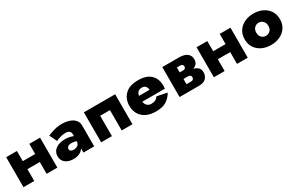

<svg xmlns="http://www.w3.org/2000/svg" viewBox="130 -1507 3894 2551"><g transform="rotate(-30 2077.0 -232.0)"><path d="M55 -460H220V-304H410V-460H575V0H410V-181H220V0H55Z M749 -308 694 -422Q738 -441 795 -457.5Q852 -474 914 -474Q979 -474 1030 -456Q1081 -438 1110.5 -404Q1140 -370 1140 -322V0H975V-65Q955 -29 914 -9.5Q873 10 822 10Q746 10 699 -26.5Q652 -63 652 -130Q652 -197 706.5 -237Q761 -277 852 -277Q885 -277 918 -270Q951 -263 975 -252V-283Q975 -311 955.5 -328.5Q936 -346 898 -346Q849 -346 807.5 -331.5Q766 -317 749 -308ZM826 -138Q826 -117 842.5 -107Q859 -97 882 -97Q916 -97 943 -113.5Q970 -130 974 -174Q942 -189 896 -189Q864 -189 845 -175Q826 -161 826 -138Z M1727 -460V0H1562V-312H1412V0H1247V-460Z M2343 -131Q2308 -67 2248.5 -28.5Q2189 10 2087 10Q1997 10 1936 -21Q1875 -52 1844 -106.5Q1813 -161 1813 -230Q1813 -243 1814 -255Q1815 -267 1817 -279Q1831 -364 1896.5 -417Q1962 -470 2081 -470Q2209 -470 2274 -408.5Q2339 -347 2339 -238Q2339 -232 2338.5 -220Q2338 -208 2337 -194H1990Q1998 -147 2024 -128Q2050 -109 2081 -109Q2157 -109 2187 -162ZM2077 -360Q2004 -360 1991 -283H2154Q2149 -321 2130.5 -340.5Q2112 -360 2077 -360Z M2450 -460H2713Q2755 -460 2791 -447.5Q2827 -435 2849 -407.5Q2871 -380 2871 -335Q2871 -296 2850 -271Q2829 -246 2795 -233Q2838 -224 2864.5 -199Q2891 -174 2891 -125Q2891 -73 2856.5 -36.5Q2822 0 2743 0H2450ZM2672 -358H2615V-283H2672Q2690 -283 2700 -294Q2710 -305 2710 -320Q2710 -335 2700 -346.5Q2690 -358 2672 -358ZM2682 -182H2615V-102H2682Q2709 -102 2719.5 -115Q2730 -128 2730 -143Q2730 -158 2719.5 -170Q2709 -182 2682 -182Z M2976 -460H3141V-304H3331V-460H3496V0H3331V-181H3141V0H2976Z M3582 -230Q3582 -304 3617 -358Q3652 -412 3713.5 -441.5Q3775 -471 3852 -471Q3930 -471 3991 -441.5Q4052 -412 4087.5 -358Q4123 -304 4123 -230Q4123 -156 4087.5 -102.5Q4052 -49 3991 -19.5Q3930 10 3852 10Q3775 10 3713.5 -19.5Q3652 -49 3617 -102.5Q3582 -156 3582 -230ZM3760 -230Q3760 -182 3787.5 -156Q3815 -130 3852 -130Q3889 -130 3917 -156Q3945 -182 3945 -230Q3945 -278 3917 -304.5Q3889 -331 3852 -331Q3815 -331 3787.5 -304.5Q3760 -278 3760 -230Z"/></g></svg>

Font: Jost* Heavy
Style: Regular
Weight: 800
Version: Version 3.7